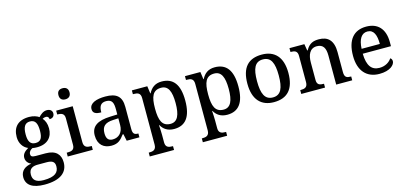

<svg xmlns="http://www.w3.org/2000/svg" viewBox="-78 -1350 4631 2176"><g transform="rotate(-15 2237.5 -261.5)"><path d="M232 240C418 240 504 168 504 51C504 -38 455 -100 332 -100H217C171 -100 159 -112 159 -136C159 -164 179 -184 203 -196C215 -193 241 -191 257 -191C383 -191 443 -264 443 -364C443 -419 426 -458 401 -487C413 -494 426 -498 442 -498C466 -498 476 -480 476 -462C518 -462 534 -487 534 -516C534 -544 514 -569 471 -569C429 -569 396 -540 372 -514C350 -531 305 -547 257 -547C126 -547 63 -477 63 -362C63 -291 99 -233 157 -210C110 -182 85 -154 85 -113C85 -69 115 -41 145 -29C73 -18 17 20 17 96C17 188 88 240 232 240ZM254 -242C193 -242 169 -283 169 -364C169 -449 192 -495 253 -495C315 -495 337 -451 337 -365C337 -282 316 -242 254 -242ZM234 188C139 188 108 149 108 91C108 16 161 1 213 1H316C378 1 412 17 412 73C412 142 370 188 234 188Z M708 -633C743 -633 773 -651 773 -698C773 -746 743 -763 708 -763C671 -763 643 -746 643 -698C643 -651 671 -633 708 -633ZM565 0H859V-45H846C805 -45 767 -54 767 -115V-536H573V-491H578C618 -491 657 -482 657 -425V-111C657 -53 618 -45 578 -45H565Z M1077 10C1158 10 1189 -26 1231 -81H1240L1257 0H1406V-45H1403C1358 -45 1341 -61 1341 -117V-375C1341 -501 1278 -547 1151 -547C1048 -547 964 -519 964 -449C964 -402 997 -385 1062 -385C1062 -448 1077 -494 1147 -494C1221 -494 1231 -444 1231 -373V-315L1149 -312C996 -307 922 -257 922 -151C922 -41 988 10 1077 10ZM1109 -55C1058 -55 1035 -85 1035 -146C1035 -222 1069 -263 1172 -267L1231 -270V-191C1231 -108 1183 -55 1109 -55Z M1463 240H1748V195H1740C1700 195 1661 187 1661 129V40C1661 14 1659 -39 1656 -75H1660C1689 -24 1736 11 1813 11C1944 11 2016 -75 2016 -268C2016 -461 1944 -546 1811 -546C1734 -546 1688 -508 1658 -449H1654L1642 -536H1461V-491H1473C1515 -491 1551 -482 1551 -422V125C1551 186 1512 195 1472 195H1463ZM1788 -56C1690 -56 1661 -129 1661 -268C1661 -409 1690 -479 1788 -479C1870 -479 1903 -408 1903 -269C1903 -130 1870 -56 1788 -56Z M2086 240H2371V195H2363C2323 195 2284 187 2284 129V40C2284 14 2282 -39 2279 -75H2283C2312 -24 2359 11 2436 11C2567 11 2639 -75 2639 -268C2639 -461 2567 -546 2434 -546C2357 -546 2311 -508 2281 -449H2277L2265 -536H2084V-491H2096C2138 -491 2174 -482 2174 -422V125C2174 186 2135 195 2095 195H2086ZM2411 -56C2313 -56 2284 -129 2284 -268C2284 -409 2313 -479 2411 -479C2493 -479 2526 -408 2526 -269C2526 -130 2493 -56 2411 -56Z M2984 10C3143 10 3226 -81 3226 -269C3226 -457 3135 -547 2987 -547C2827 -547 2745 -457 2745 -269C2745 -81 2836 10 2984 10ZM2986 -45C2892 -45 2858 -122 2858 -269C2858 -417 2891 -491 2985 -491C3079 -491 3113 -417 3113 -269C3113 -122 3080 -45 2986 -45Z M3305 0H3584V-45H3580C3536 -45 3502 -53 3502 -111V-317C3502 -402 3530 -477 3614 -477C3689 -477 3715 -427 3715 -341V0H3903V-45H3898C3853 -45 3825 -54 3825 -117V-352C3825 -488 3763 -547 3658 -547C3594 -547 3544 -533 3503 -458H3498L3485 -536H3310V-491H3314C3358 -491 3392 -482 3392 -424V-116C3392 -54 3356 -45 3311 -45H3305Z M4222 10C4346 10 4404 -47 4404 -91C4404 -110 4394 -124 4383 -129C4359 -91 4309 -56 4240 -56C4148 -56 4099 -117 4096 -260H4427V-307C4427 -466 4345 -547 4212 -547C4066 -547 3983 -452 3983 -264C3983 -91 4070 10 4222 10ZM4098 -317C4103 -429 4142 -490 4211 -490C4285 -490 4312 -422 4312 -317Z"/></g></svg>

Font: Noto Serif Thai Medium
Style: Regular
Weight: 500
Designer: Monotype Design Team
Foundry: Monotype Imaging Inc.
Version: Version 1.901;PS 001.901;hotconv 1.0.88;makeotf.lib2.5.64775